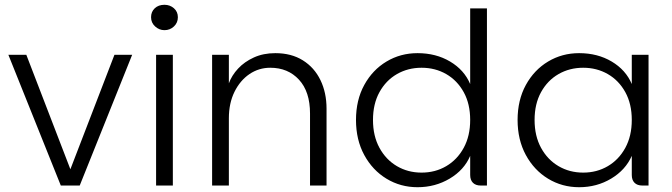

<svg xmlns="http://www.w3.org/2000/svg" viewBox="-20 -775 2809 802"><path d="M90 -546 274 -68 458 -546H532L313 0H234L15 -546Z M632 0V-546H702V0ZM667 -649Q645 -649 628 -664.5Q611 -680 611 -703Q611 -726 626.5 -740.5Q642 -755 667 -755Q690 -755 706.5 -740.5Q723 -726 723 -703Q723 -680 706.5 -664.5Q690 -649 667 -649Z M866 0V-546H936V-427Q948 -460 974.5 -488.5Q1001 -517 1040.5 -535Q1080 -553 1130 -553Q1197 -553 1245 -523Q1293 -493 1318.5 -440.5Q1344 -388 1344 -321V0H1275V-301Q1275 -392 1229 -442Q1183 -492 1109 -492Q1061 -492 1022 -465.5Q983 -439 959.5 -391.5Q936 -344 936 -281V0Z M1724 7Q1653 7 1594.5 -28.5Q1536 -64 1501.5 -127.5Q1467 -191 1467 -274Q1467 -357 1501.5 -420Q1536 -483 1594.5 -518Q1653 -553 1724 -553Q1801 -553 1860 -518Q1919 -483 1944 -424V-740H2014V0H1988Q1967 0 1955.5 -11.5Q1944 -23 1944 -44V-124Q1919 -65 1858.5 -29Q1798 7 1724 7ZM1741 -54Q1798 -54 1844 -81Q1890 -108 1917 -157.5Q1944 -207 1944 -274Q1944 -341 1917 -390Q1890 -439 1844 -465.5Q1798 -492 1741 -492Q1684 -492 1638 -465.5Q1592 -439 1565 -390Q1538 -341 1538 -274Q1538 -207 1565 -157.5Q1592 -108 1638 -81Q1684 -54 1741 -54Z M2399 7Q2328 7 2269.5 -28.5Q2211 -64 2176.5 -127.5Q2142 -191 2142 -274Q2142 -357 2176.5 -420Q2211 -483 2269.5 -518Q2328 -553 2399 -553Q2476 -553 2535 -518Q2594 -483 2619 -424V-546H2689V0H2663Q2642 0 2630.5 -11.5Q2619 -23 2619 -44V-124Q2593 -65 2533 -29Q2473 7 2399 7ZM2416 -54Q2473 -54 2519 -81Q2565 -108 2592 -157.5Q2619 -207 2619 -274Q2619 -341 2592 -390Q2565 -439 2519 -465.5Q2473 -492 2416 -492Q2359 -492 2313 -465.5Q2267 -439 2240 -390Q2213 -341 2213 -274Q2213 -207 2240 -157.5Q2267 -108 2313 -81Q2359 -54 2416 -54Z"/></svg>

Font: Parkinsans Light
Style: Regular
Weight: 300
Designer: Red Stone, Indian Type Foundry
Foundry: Indian Type Foundry
Version: Version 1.000